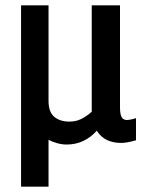

<svg xmlns="http://www.w3.org/2000/svg" viewBox="-20 -546 540 720"><path d="M59 -526H162V-168Q162 -126 183.5 -108Q205 -90 240 -90Q265 -90 285 -100Q305 -110 324 -127V-526H430V-144Q430 -118 436 -107Q442 -96 456 -96Q461 -96 471.5 -98Q482 -100 490 -103V-20Q473 -15 459 -12.5Q445 -10 435 -10Q371 -10 343 -56Q321 -31 292.5 -17.5Q264 -4 230 -4Q213 -4 194.5 -9Q176 -14 162 -22V154H59Z"/></svg>

Font: D2Coding ligature
Style: Bold
Weight: 700
Monospace: yes
Designer: Yong-Rak Park; Jeong-Hwan Yoon; Sang-Min Lee;
Foundry: NHN Corporation
Version: Version 1.3.2; Build 20180524